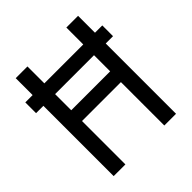

<svg xmlns="http://www.w3.org/2000/svg" viewBox="-187 -827 961 961"><g transform="rotate(-45 293.0 -346.5)"><path d="M20.5 -497.6H72.3V0H155.3V-307.1H430.7V0H513.7V-497.6H565.4V-573.7H513.7V-693.4H430.7V-573.7H155.3V-693.4H72.3V-573.7H20.5ZM155.3 -383.3V-497.6H430.7V-383.3Z"/></g></svg>

Font: Cascadia Mono PL SemiLight
Style: Regular
Weight: 350
Monospace: yes
Designer: Aaron Bell
Foundry: Saja Typeworks
Version: Version 2404.023